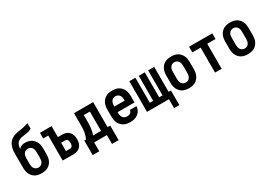

<svg xmlns="http://www.w3.org/2000/svg" viewBox="19 -1703 3962 2822"><g transform="rotate(-30 2000.0 -292.0)"><path d="M250 8Q223 8 195.5 3Q168 -2 144 -15Q120 -28 101.5 -48.5Q83 -69 71.5 -93.5Q60 -118 55.5 -145.5Q51 -173 51 -200V-296Q51 -328 50.5 -359.5Q50 -391 50 -422Q50 -451 52 -479.5Q54 -508 61 -535Q68 -562 81 -587.5Q94 -613 114.5 -633Q135 -653 160.5 -666Q186 -679 213.5 -686.5Q241 -694 269 -697.5Q297 -701 325 -706Q353 -711 380 -718Q407 -725 434 -735V-639Q413 -629 391 -622Q369 -615 346 -611Q323 -607 299.5 -605Q276 -603 253.5 -597.5Q231 -592 210.5 -579.5Q190 -567 177 -548Q164 -529 158.5 -506Q153 -483 153 -460Q162 -471 173.5 -480Q185 -489 198.5 -494.5Q212 -500 226.5 -502Q241 -504 256 -504Q283 -504 309.5 -498Q336 -492 359 -479Q382 -466 400 -445.5Q418 -425 429.5 -400.5Q441 -376 445 -349.5Q449 -323 449 -296V-200Q449 -173 444.5 -145.5Q440 -118 428.5 -93.5Q417 -69 398.5 -48.5Q380 -28 356 -15Q332 -2 304.5 3Q277 8 250 8ZM250 -88Q270 -88 288.5 -97Q307 -106 318.5 -123Q330 -140 334 -160Q338 -180 338 -200V-296Q338 -316 334 -336Q330 -356 319 -373Q308 -390 289.5 -399Q271 -408 251 -408Q231 -408 212 -399Q193 -390 182 -373.5Q171 -357 166.5 -336.5Q162 -316 162 -296V-200Q162 -180 166 -160Q170 -140 181.5 -123Q193 -106 211.5 -97Q230 -88 250 -88Z M608 0V-424H522V-520H719V-334H791Q813 -334 834.5 -330Q856 -326 875 -315.5Q894 -305 909 -288.5Q924 -272 933 -252Q942 -232 945.5 -210.5Q949 -189 949 -167Q949 -145 945.5 -123.5Q942 -102 933 -82Q924 -62 909 -45.5Q894 -29 875 -18.5Q856 -8 834.5 -4Q813 0 791 0ZM791 -96Q803 -96 813 -103Q823 -110 828.5 -120.5Q834 -131 836 -143Q838 -155 838 -167Q838 -179 836 -191Q834 -203 828.5 -213.5Q823 -224 813 -231Q803 -238 791 -238H719V-96Z M1030 151V-96H1059Q1072 -123 1080.5 -151Q1089 -179 1093.5 -208Q1098 -237 1099 -266.5Q1100 -296 1100 -325V-520H1425V-96H1470V151H1358V0H1142V151ZM1178 -96H1314V-424H1211V-325Q1211 -296 1210.5 -267Q1210 -238 1206 -209Q1202 -180 1195.5 -151.5Q1189 -123 1178 -96Z M1752 8Q1725 8 1697.5 3Q1670 -2 1646 -15Q1622 -28 1603 -48Q1584 -68 1572 -93Q1560 -118 1555.5 -145.5Q1551 -173 1551 -200V-320Q1551 -347 1555.5 -374.5Q1560 -402 1571.5 -426.5Q1583 -451 1601.5 -471.5Q1620 -492 1644 -505Q1668 -518 1695.5 -523Q1723 -528 1750 -528Q1777 -528 1804.5 -523Q1832 -518 1856 -505Q1880 -492 1898.5 -471.5Q1917 -451 1928.5 -426.5Q1940 -402 1944.5 -374.5Q1949 -347 1949 -320V-212H1662V-200Q1662 -180 1666.5 -159.5Q1671 -139 1682.5 -122.5Q1694 -106 1713 -97Q1732 -88 1752 -88Q1767 -88 1781.5 -91Q1796 -94 1808 -102Q1820 -110 1827.5 -123Q1835 -136 1836 -151H1947Q1946 -127 1938.5 -105Q1931 -83 1917.5 -63.5Q1904 -44 1885 -30Q1866 -16 1844 -7Q1822 2 1799 5Q1776 8 1752 8ZM1662 -308H1838V-320Q1838 -340 1834 -360Q1830 -380 1818.5 -397Q1807 -414 1788.5 -423Q1770 -432 1750 -432Q1730 -432 1711.5 -423Q1693 -414 1681.5 -397Q1670 -380 1666 -360Q1662 -340 1662 -320Z M2411 151V0H2039V-520H2142V-96H2199V-520H2301V-96H2358V-520H2461V-96H2501V151Z M2750 8Q2723 8 2695.5 3Q2668 -2 2644 -15Q2620 -28 2601.5 -48.5Q2583 -69 2571.5 -93.5Q2560 -118 2555.5 -145.5Q2551 -173 2551 -200V-320Q2551 -347 2555.5 -374.5Q2560 -402 2571.5 -426.5Q2583 -451 2601.5 -471.5Q2620 -492 2644 -505Q2668 -518 2695.5 -523Q2723 -528 2750 -528Q2777 -528 2804.5 -523Q2832 -518 2856 -505Q2880 -492 2898.5 -471.5Q2917 -451 2928.5 -426.5Q2940 -402 2944.5 -374.5Q2949 -347 2949 -320V-200Q2949 -173 2944.5 -145.5Q2940 -118 2928.5 -93.5Q2917 -69 2898.5 -48.5Q2880 -28 2856 -15Q2832 -2 2804.5 3Q2777 8 2750 8ZM2750 -88Q2770 -88 2788.5 -97Q2807 -106 2818.5 -123Q2830 -140 2834 -160Q2838 -180 2838 -200V-320Q2838 -340 2834 -360Q2830 -380 2818.5 -397Q2807 -414 2788.5 -423Q2770 -432 2750 -432Q2730 -432 2711.5 -423Q2693 -414 2681.5 -397Q2670 -380 2666 -360Q2662 -340 2662 -320V-200Q2662 -180 2666 -160Q2670 -140 2681.5 -123Q2693 -106 2711.5 -97Q2730 -88 2750 -88Z M3194 0V-424H3053V-520H3447V-424H3306V0Z M3750 8Q3723 8 3695.5 3Q3668 -2 3644 -15Q3620 -28 3601.5 -48.5Q3583 -69 3571.5 -93.5Q3560 -118 3555.5 -145.5Q3551 -173 3551 -200V-320Q3551 -347 3555.5 -374.5Q3560 -402 3571.5 -426.5Q3583 -451 3601.5 -471.5Q3620 -492 3644 -505Q3668 -518 3695.5 -523Q3723 -528 3750 -528Q3777 -528 3804.5 -523Q3832 -518 3856 -505Q3880 -492 3898.5 -471.5Q3917 -451 3928.5 -426.5Q3940 -402 3944.5 -374.5Q3949 -347 3949 -320V-200Q3949 -173 3944.5 -145.5Q3940 -118 3928.5 -93.5Q3917 -69 3898.5 -48.5Q3880 -28 3856 -15Q3832 -2 3804.5 3Q3777 8 3750 8ZM3750 -88Q3770 -88 3788.5 -97Q3807 -106 3818.5 -123Q3830 -140 3834 -160Q3838 -180 3838 -200V-320Q3838 -340 3834 -360Q3830 -380 3818.5 -397Q3807 -414 3788.5 -423Q3770 -432 3750 -432Q3730 -432 3711.5 -423Q3693 -414 3681.5 -397Q3670 -380 3666 -360Q3662 -340 3662 -320V-200Q3662 -180 3666 -160Q3670 -140 3681.5 -123Q3693 -106 3711.5 -97Q3730 -88 3750 -88Z"/></g></svg>

Font: Iosevka SS18
Style: Bold
Weight: 700
Monospace: yes
Designer: Belleve Invis
Foundry: Belleve Invis
Version: Version 25.1.1; ttfautohint (v1.8.4)